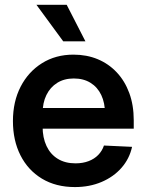

<svg xmlns="http://www.w3.org/2000/svg" viewBox="-20 -758 602 790"><path d="M288.1 11.7Q210 11.7 152.6 -22.9Q95.2 -57.6 64.2 -118.9Q33.2 -180.2 33.2 -259.8Q33.2 -339.8 64.9 -401.4Q96.7 -462.9 152.8 -498Q209 -533.2 282.2 -533.2Q336.9 -533.2 382.1 -514.4Q427.2 -495.6 460.4 -460.2Q493.7 -424.8 512 -375Q530.3 -325.2 530.3 -263.2V-228.5H85V-313.5H467.8L412.1 -290Q412.1 -334.5 396.7 -366.9Q381.3 -399.4 352.5 -417.2Q323.7 -435.1 283.7 -435.1Q244.1 -435.1 215.3 -417Q186.5 -398.9 170.9 -366.9Q155.3 -335 155.3 -292V-237.3Q155.3 -191.4 171.4 -157.2Q187.5 -123 217.8 -104.5Q248 -85.9 290.5 -85.9Q320.8 -85.9 344.5 -95Q368.2 -104 384.3 -120.6Q400.4 -137.2 407.7 -159.2L523.4 -153.8Q512.7 -105 480 -67.6Q447.3 -30.3 397.9 -9.3Q348.6 11.7 288.1 11.7ZM240.2 -587.9 129.9 -738.3H254.4L331.5 -587.9Z"/></svg>

Font: Inter 28pt SemiBold
Style: Regular
Weight: 600
Designer: Rasmus Andersson
Foundry: rsms
Version: Version 4.001;git-66647c0bb